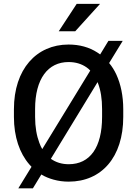

<svg xmlns="http://www.w3.org/2000/svg" viewBox="-20 -958 728 1023"><path d="M633.8 -740.2H557.6L513.7 -668C508.8 -671.9 503.4 -675.3 498 -678.7C455.1 -706.5 403.3 -720.7 345.2 -720.7C174.3 -720.7 54.2 -589.8 54.2 -376V-335C54.2 -228.5 84.5 -141.6 136.2 -82C139.6 -77.6 143.6 -73.7 147.9 -69.3L77.6 45.4H155.3L200.2 -28.3C220.2 -16.1 242.2 -7.3 265.1 -1C291 6.3 317.9 9.8 346.2 9.8C521 9.8 636.7 -120.6 636.7 -335V-376C636.7 -446.8 623.5 -509.3 600.1 -560.5C589.4 -583.5 576.7 -604 561.5 -622.1ZM189.5 -197.3C175.3 -234.9 167 -280.8 167 -335V-377C167 -538.6 235.8 -627.4 345.2 -627.4C382.8 -627.4 415 -617.7 441.9 -598.6C448.7 -593.8 455.1 -588.4 460.9 -582L205.1 -163.6C199.2 -173.8 193.8 -185.1 189.5 -197.3ZM523.9 -335C523.9 -172.4 459.5 -83 346.2 -83C328.1 -83 311 -85.4 294.9 -90.3C278.8 -95.2 264.2 -102.5 251 -111.8L500 -520.5C501 -518.1 502 -516.1 502.4 -513.7C516.6 -476.6 523.9 -431.2 523.9 -377ZM293 -791.5H380.9L513.2 -937.5H388.7Z"/></svg>

Font: Bert Sans Medium
Style: Regular
Weight: 500
Designer: Christian Robertson (Google), Cristiano Sobral
Foundry: Google, Cristiano Sobral
Version: Version 3.101